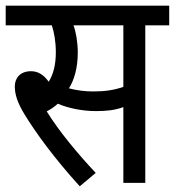

<svg xmlns="http://www.w3.org/2000/svg" viewBox="-20 -642 614 674"><path d="M490 -553H574V-622H0V-553H162C170 -529 176 -495 176 -459C176 -414 167 -381 151 -355C134 -379 114 -392 89 -392C49 -392 32 -366 32 -339C32 -312 40 -283 67 -239C105 -177 170 -87 260 12L316 -35C254 -101 188 -180 144 -251C158 -258 171 -267 183 -278C217 -263 268 -252 316 -252C354 -252 383 -255 413 -266V0H490ZM306 -321C277 -321 248 -325 222 -332C240 -360 253 -403 253 -457C253 -493 247 -529 238 -553H413V-337C378 -325 347 -321 306 -321Z"/></svg>

Font: Noto Sans Condensed
Style: Italic
Weight: 400
Width: 3
Italic angle: -12°
Designer: Monotype Design Team
Foundry: Monotype Imaging Inc.
Version: Version 2.013